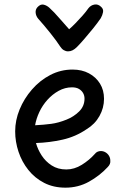

<svg xmlns="http://www.w3.org/2000/svg" viewBox="-20 -866 571 886"><path d="M282 0Q227 0 184 -22Q141 -44 111 -81.5Q81 -119 65.5 -165.5Q50 -212 50 -260Q50 -311 70.5 -361Q91 -411 127.5 -453Q164 -495 212 -520Q260 -545 315 -545Q358 -545 390.5 -527.5Q423 -510 441.5 -480Q460 -450 460 -410Q460 -368 439 -330.5Q418 -293 380 -270Q329 -235 268.5 -221.5Q208 -208 146 -206Q154 -177 172 -149Q190 -121 218.5 -102.5Q247 -84 286 -84Q323 -84 357.5 -105.5Q392 -127 417 -155Q423 -163 430.5 -166Q438 -169 445 -169Q457 -169 467 -163Q477 -157 483 -147Q489 -137 489 -125Q490 -117 487 -109.5Q484 -102 477 -95Q440 -55 390.5 -27.5Q341 0 282 0ZM142 -288Q182 -290 216 -294.5Q250 -299 287 -314Q320 -327 345 -351.5Q370 -376 370 -411Q370 -425 363.5 -436.5Q357 -448 344.5 -455.5Q332 -463 312 -463Q280 -463 251 -447Q222 -431 199 -405.5Q176 -380 161.5 -349Q147 -318 142 -288ZM388 -828Q399 -842 416 -845Q433 -848 447 -834Q458 -824 455.5 -810Q453 -796 445 -782Q430 -760 409 -734Q388 -708 368 -685Q348 -662 335 -649Q325 -639 315 -634Q305 -629 294 -629Q284 -629 274.5 -634.5Q265 -640 258 -651Q242 -676 212.5 -713Q183 -750 156 -780Q146 -792 144.5 -807Q143 -822 153 -833Q167 -848 181.5 -844.5Q196 -841 208 -830Q229 -811 253.5 -782.5Q278 -754 299 -731Q313 -743 329 -759.5Q345 -776 361 -794Q377 -812 388 -828Z"/></svg>

Font: Playpen Sans
Style: Regular
Weight: 400
Designer: Laura Meseguer, Veronika Burian, José Scaglione, Kostas Bartsokas, Vera Evstafieva, Tom Grace, Yorlmar Campos
Foundry: TypeTogether
Version: Version 2.000